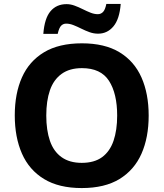

<svg xmlns="http://www.w3.org/2000/svg" viewBox="-20 -945 831 975"><path d="M735 -358Q735 -247 698.5 -164.5Q662 -82 587 -36Q512 10 395 10Q279 10 203.5 -36Q128 -82 91.5 -165Q55 -248 55 -359Q55 -470 91.5 -552Q128 -634 203.5 -679.5Q279 -725 396 -725Q512 -725 587 -679.5Q662 -634 698.5 -551.5Q735 -469 735 -358ZM215 -358Q215 -284 233.5 -230Q252 -176 292.5 -147Q333 -118 395 -118Q459 -118 498.5 -147Q538 -176 556.5 -230Q575 -284 575 -358Q575 -470 533.5 -534.5Q492 -599 396 -599Q333 -599 292.5 -569.5Q252 -540 233.5 -486.5Q215 -433 215 -358ZM200 -773Q206 -852 236.5 -888Q267 -924 318 -924Q338 -924 358.5 -916.5Q379 -909 400 -898.5Q421 -888 440 -880.5Q459 -873 477 -873Q492 -873 503 -884Q514 -895 520 -925H593Q587 -848 556 -811Q525 -774 478 -774Q456 -774 435 -781.5Q414 -789 393 -799.5Q372 -810 353 -817.5Q334 -825 316 -825Q301 -825 290.5 -814.5Q280 -804 273 -773Z"/></svg>

Font: Noto Sans Syriac Eastern
Style: Bold
Weight: 700
Designer: Patrick Giasson and the Monotype Design Team
Foundry: Monotype Imaging Inc.
Version: Version 3.001